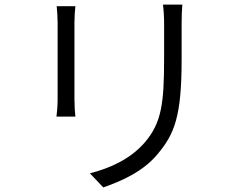

<svg xmlns="http://www.w3.org/2000/svg" viewBox="-20 -775 1040 833"><path d="M771 -755H687C690 -732 692 -704 692 -671C692 -637 692 -555 692 -519C692 -324 680 -242 609 -158C547 -86 460 -46 370 -23L428 38C501 13 601 -29 665 -108C737 -194 768 -271 768 -516C768 -551 768 -634 768 -671C768 -704 769 -732 771 -755ZM307 -748H226C228 -730 230 -695 230 -677C230 -649 230 -384 230 -344C230 -315 227 -284 225 -269H307C305 -286 303 -318 303 -344C303 -383 303 -649 303 -677C303 -699 305 -730 307 -748Z"/></svg>

Font: ChiuKong Gothic MN Normal
Style: Regular
Weight: 350
Designer: Ryoko NISHIZUKA 西塚涼子 (kana, bopomofo & ideographs); Paul D. Hunt (Latin, Greek & Cyrillic); Sandoll Communications 산돌커뮤니
Foundry: Adobe
Version: Version 1.300